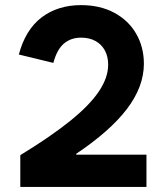

<svg xmlns="http://www.w3.org/2000/svg" viewBox="-20 -741 655 761"><path d="M408.7 -484.4Q408.7 -517.1 395.5 -541.3Q382.3 -565.4 358.2 -578.6Q334 -591.8 301.3 -591.8Q261.7 -591.8 233.9 -568.8Q206.1 -545.9 191.4 -491.7L54.7 -524.9Q80.6 -623 144.8 -671.9Q209 -720.7 301.3 -720.7Q376.5 -720.7 432.9 -690.4Q489.3 -660.2 519.8 -607.2Q550.3 -554.2 550.3 -488.3Q550.3 -397.5 482.9 -308.8Q415.5 -220.2 276.9 -127.9L282.2 -139.6V-127.9H560.5V0H60.5V-126Q182.6 -200.7 259 -262.5Q335.4 -324.2 372.1 -378.9Q408.7 -433.6 408.7 -484.4Z"/></svg>

Font: Wanted Sans Variable
Style: Regular
Weight: 400
Designer: Original Design by Kil Hyung-jin and Kang Hanbin, Wanted Lab, Inc; Hangeul from Source Han Sans by Jang Soo-young and Ka
Foundry: Wanted Lab, Inc.
Version: Version 1.003;Glyphs 3.2 (3227)